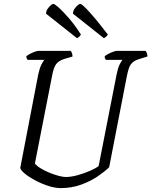

<svg xmlns="http://www.w3.org/2000/svg" viewBox="-20 -965 776 985"><path d="M292 0Q262 0 227 -11.5Q192 -23 160 -40Q128 -57 107 -74.5Q86 -92 84 -104L176 -582Q183 -615 192.5 -634Q202 -653 208 -658H122Q120 -660 117.5 -664.5Q115 -669 115 -676Q121 -682 133.5 -688.5Q146 -695 158.5 -699.5Q171 -704 177 -704H343Q346 -700 349 -692.5Q352 -685 352 -675L308 -662Q281 -653 268 -636Q255 -619 247 -575L159 -126Q168 -114 188.5 -101.5Q209 -89 233.5 -79Q258 -69 280.5 -63Q303 -57 318 -57Q345 -57 379 -66.5Q413 -76 442.5 -89Q472 -102 486 -113L578 -582Q584 -613 593 -632.5Q602 -652 609 -658H523Q521 -660 519 -665Q517 -670 517 -676Q523 -682 535.5 -688.5Q548 -695 560.5 -699.5Q573 -704 579 -704H727Q729 -701 733 -693.5Q737 -686 736 -675L691 -661Q665 -653 652 -636Q639 -619 630 -570L540 -107Q520 -87 483 -61.5Q446 -36 397 -18Q348 0 292 0ZM513 -769 354 -895Q355 -913 369.5 -929Q384 -945 392 -945Q401 -945 440 -902Q479 -859 533 -788Q531 -783 525 -777.5Q519 -772 513 -769ZM375 -769 216 -895Q217 -913 231.5 -929Q246 -945 254 -945Q260 -945 282 -925.5Q304 -906 334.5 -870.5Q365 -835 395 -788Q393 -783 387 -777.5Q381 -772 375 -769Z"/></svg>

Font: Texturina 72pt 72pt Light
Style: Italic
Weight: 300
Italic angle: -11°
Designer: Guillermo Torres Carreño
Foundry: Omnibus-Type
Version: Version 1.002; ttfautohint (v1.8.3)